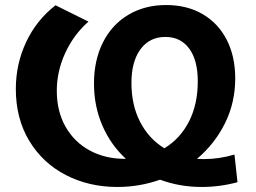

<svg xmlns="http://www.w3.org/2000/svg" viewBox="-20 -732 1017 764"><path d="M43 -378Q43 -477 84 -564.5Q125 -652 201 -711L332 -646Q273 -594 239.5 -521Q206 -448 206 -371Q206 -289 241 -227.5Q276 -166 337.5 -133Q399 -100 476 -100H481Q421 -155 387.5 -232Q354 -309 354 -400Q354 -492 389.5 -563Q425 -634 490.5 -673Q556 -712 641 -712Q724 -712 786 -676Q848 -640 882 -574Q916 -508 916 -420Q916 -324 875.5 -242Q835 -160 764 -100Q773 -99 793 -99Q852 -99 913 -117L925 -7Q855 12 782 12Q695 12 617 -17Q535 12 447 12Q334 12 242 -35.5Q150 -83 96.5 -171.5Q43 -260 43 -378ZM634 -142Q697 -180 732 -248.5Q767 -317 767 -409Q767 -492 733 -538.5Q699 -585 638 -585Q575 -585 539 -536Q503 -487 503 -402Q503 -314 537.5 -247Q572 -180 634 -142Z"/></svg>

Font: Chess Sans
Style: Bold
Weight: 700
Designer: Wolf Bōese
Foundry: Wolf Bōese
Version: Version 7.223